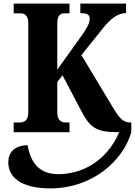

<svg xmlns="http://www.w3.org/2000/svg" viewBox="-20 -734 749 1066"><path d="M56 0H366V-54H344C318 -54 298 -68 298 -111V-279L327 -316L431 -119C479 -27 512 0 635 0H642C568 170 426 233 303 233C180 233 146 144 133 72C58 74 26 114 26 167C26 246 91 312 260 312C490 312 663 161 709 0V-54H703C664 -54 643 -77 606 -139L432 -428L549 -574C590 -625 629 -661 680 -661V-714H426V-661C465 -661 478 -652 478 -631C478 -601 460 -574 426 -526L298 -347V-603C298 -646 313 -660 337 -660H366V-714H56V-660H94C119 -660 137 -646 137 -605V-110C137 -67 116 -54 90 -54H56Z"/></svg>

Font: Noto Serif Condensed ExtraBold
Style: Regular
Weight: 800
Width: 3
Designer: Monotype Design Team
Foundry: Monotype Imaging Inc.
Version: Version 2.013